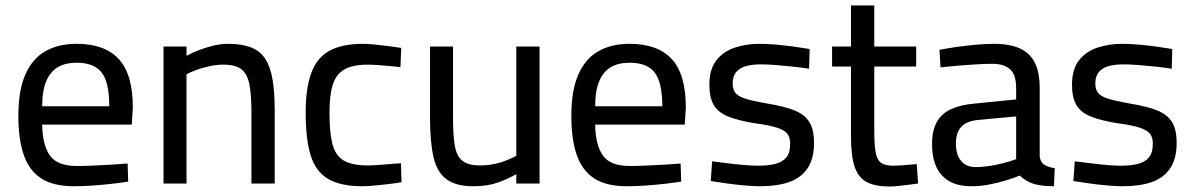

<svg xmlns="http://www.w3.org/2000/svg" viewBox="-20 -670 4357 701"><path d="M250 10Q174 10 130 -19Q86 -48 66.5 -105Q47 -162 47 -247Q47 -341 73 -399Q99 -457 146.5 -483.5Q194 -510 260 -510Q362 -510 413.5 -454.5Q465 -399 465 -277L461 -215H134Q135 -141 162 -102.5Q189 -64 260 -64Q288 -64 322 -65.5Q356 -67 389.5 -69Q423 -71 446 -73L448 -7Q424 -3 389 1Q354 5 317.5 7.5Q281 10 250 10ZM134 -282H379Q379 -370 351 -405.5Q323 -441 260 -441Q219 -441 191.5 -425Q164 -409 149 -374Q134 -339 134 -282Z M577 0V-500H661V-466Q678 -476 703.5 -486Q729 -496 757.5 -503Q786 -510 812 -510Q864 -510 897.5 -496.5Q931 -483 949.5 -453.5Q968 -424 975.5 -377.5Q983 -331 983 -264V0H898V-261Q898 -324 890.5 -362Q883 -400 861.5 -417Q840 -434 795 -434Q771 -434 745.5 -428.5Q720 -423 698 -415Q676 -407 661 -399V0Z M1304 10Q1224 10 1178.5 -16.5Q1133 -43 1114.5 -102Q1096 -161 1096 -258Q1096 -349 1117 -405Q1138 -461 1184.5 -485.5Q1231 -510 1305 -510Q1323 -510 1348 -507.5Q1373 -505 1399.5 -501.5Q1426 -498 1445 -495L1442 -425Q1424 -427 1402 -429Q1380 -431 1358.5 -432.5Q1337 -434 1323 -434Q1268 -434 1237.5 -416.5Q1207 -399 1195 -361Q1183 -323 1183 -258Q1183 -187 1193.5 -145Q1204 -103 1234 -84.5Q1264 -66 1323 -66Q1337 -66 1359 -67.5Q1381 -69 1403.5 -71Q1426 -73 1444 -74L1446 -5Q1426 -1 1399.5 2Q1373 5 1347.5 7.5Q1322 10 1304 10Z M1708 10Q1644 10 1609.5 -16Q1575 -42 1562.5 -97.5Q1550 -153 1550 -239V-500H1634V-240Q1634 -176 1640.5 -138Q1647 -100 1668.5 -83Q1690 -66 1732 -66Q1774 -66 1809 -77.5Q1844 -89 1865 -101V-500H1950V0H1865V-34Q1833 -16 1796 -3Q1759 10 1708 10Z M2269 10Q2193 10 2149 -19Q2105 -48 2085.5 -105Q2066 -162 2066 -247Q2066 -341 2092 -399Q2118 -457 2165.5 -483.5Q2213 -510 2279 -510Q2381 -510 2432.5 -454.5Q2484 -399 2484 -277L2480 -215H2153Q2154 -141 2181 -102.5Q2208 -64 2279 -64Q2307 -64 2341 -65.5Q2375 -67 2408.5 -69Q2442 -71 2465 -73L2467 -7Q2443 -3 2408 1Q2373 5 2336.5 7.5Q2300 10 2269 10ZM2153 -282H2398Q2398 -370 2370 -405.5Q2342 -441 2279 -441Q2238 -441 2210.5 -425Q2183 -409 2168 -374Q2153 -339 2153 -282Z M2755 10Q2731 10 2697.5 7Q2664 4 2632 -0.5Q2600 -5 2575 -9L2580 -81Q2605 -78 2636.5 -74Q2668 -70 2698 -67.5Q2728 -65 2747 -65Q2786 -65 2812 -72Q2838 -79 2851.5 -96Q2865 -113 2865 -145Q2865 -169 2854.5 -182Q2844 -195 2816.5 -204Q2789 -213 2736 -220Q2680 -229 2642.5 -243Q2605 -257 2587.5 -284Q2570 -311 2570 -361Q2570 -418 2596 -450.5Q2622 -483 2664 -496.5Q2706 -510 2752 -510Q2781 -510 2815 -507Q2849 -504 2881 -499.5Q2913 -495 2936 -491L2934 -419Q2910 -423 2877.5 -426.5Q2845 -430 2813 -432.5Q2781 -435 2757 -435Q2728 -435 2705 -429Q2682 -423 2668.5 -407.5Q2655 -392 2655 -365Q2655 -344 2665 -331Q2675 -318 2702 -309.5Q2729 -301 2781 -292Q2843 -282 2880.5 -267Q2918 -252 2935 -224.5Q2952 -197 2952 -148Q2952 -90 2928 -55Q2904 -20 2860.5 -5Q2817 10 2755 10Z M3228 11Q3176 11 3145 -5Q3114 -21 3100.5 -60.5Q3087 -100 3087 -172V-427H3018V-500H3087V-650H3172V-500H3325V-427H3172V-196Q3172 -145 3176.5 -116.5Q3181 -88 3195.5 -76.5Q3210 -65 3241 -65Q3251 -65 3266.5 -66Q3282 -67 3298.5 -68.5Q3315 -70 3327 -71L3332 0Q3318 2 3298.5 4.5Q3279 7 3260 9Q3241 11 3228 11Z M3527 10Q3456 10 3419.5 -29Q3383 -68 3383 -144Q3383 -194 3400.5 -225Q3418 -256 3453.5 -272Q3489 -288 3540 -292L3690 -307V-348Q3690 -397 3668 -417Q3646 -437 3604 -437Q3578 -437 3543.5 -435Q3509 -433 3474.5 -430Q3440 -427 3414 -424L3410 -488Q3434 -493 3468.5 -498Q3503 -503 3540.5 -506.5Q3578 -510 3609 -510Q3667 -510 3704 -493Q3741 -476 3758.5 -440.5Q3776 -405 3776 -349V-99Q3778 -78 3793 -68.5Q3808 -59 3831 -56L3828 10Q3814 10 3800.5 9Q3787 8 3775 6Q3763 4 3753 1Q3738 -4 3726 -11.5Q3714 -19 3703 -29Q3684 -21 3655 -12Q3626 -3 3593 3.5Q3560 10 3527 10ZM3542 -60Q3568 -60 3596 -64.5Q3624 -69 3649 -76Q3674 -83 3690 -89V-245L3551 -232Q3508 -228 3489 -206.5Q3470 -185 3470 -146Q3470 -106 3488.5 -83Q3507 -60 3542 -60Z M4079 10Q4055 10 4021.5 7Q3988 4 3956 -0.5Q3924 -5 3899 -9L3904 -81Q3929 -78 3960.5 -74Q3992 -70 4022 -67.5Q4052 -65 4071 -65Q4110 -65 4136 -72Q4162 -79 4175.5 -96Q4189 -113 4189 -145Q4189 -169 4178.5 -182Q4168 -195 4140.5 -204Q4113 -213 4060 -220Q4004 -229 3966.5 -243Q3929 -257 3911.5 -284Q3894 -311 3894 -361Q3894 -418 3920 -450.5Q3946 -483 3988 -496.5Q4030 -510 4076 -510Q4105 -510 4139 -507Q4173 -504 4205 -499.5Q4237 -495 4260 -491L4258 -419Q4234 -423 4201.5 -426.5Q4169 -430 4137 -432.5Q4105 -435 4081 -435Q4052 -435 4029 -429Q4006 -423 3992.5 -407.5Q3979 -392 3979 -365Q3979 -344 3989 -331Q3999 -318 4026 -309.5Q4053 -301 4105 -292Q4167 -282 4204.5 -267Q4242 -252 4259 -224.5Q4276 -197 4276 -148Q4276 -90 4252 -55Q4228 -20 4184.5 -5Q4141 10 4079 10Z"/></svg>

Font: Cairo Play Medium
Style: Regular
Weight: 500
Version: Version 3.119